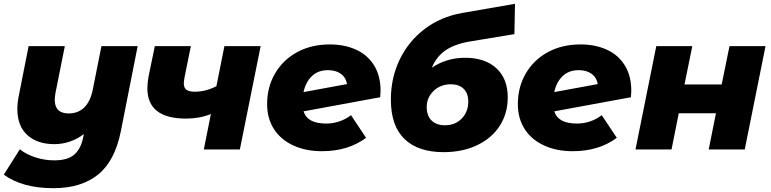

<svg xmlns="http://www.w3.org/2000/svg" viewBox="-36 -784 4045 1007"><path d="M686 -542 598 -97Q567 60 478.5 131.5Q390 203 244 203Q81 203 -16 132L68 -1Q102 26 150 41.5Q198 57 249 57Q319 57 354 26.5Q389 -4 401 -67L404 -81Q370 -55 330.5 -41.5Q291 -28 249 -28Q160 -28 107.5 -75.5Q55 -123 55 -212Q55 -245 62 -279L114 -542H304L255 -297Q251 -271 251 -262Q251 -189 324 -189Q373 -189 405 -219.5Q437 -250 450 -311L496 -542Z M1331 -542 1222 0H1033L1070 -186Q1011 -162 940 -162Q737 -162 737 -321Q737 -349 743 -382L776 -542H965L932 -379Q928 -355 928 -348Q928 -323 942 -313Q956 -303 986 -303Q1043 -303 1099 -332L1141 -542Z M1960 -308Q1960 -298 1958 -274L1556 -200Q1567 -167 1596.5 -151.5Q1626 -136 1676 -136Q1711 -136 1744.5 -147.5Q1778 -159 1805 -180L1884 -61Q1789 9 1653 9Q1567 9 1501.5 -21.5Q1436 -52 1400.5 -107.5Q1365 -163 1365 -238Q1365 -327 1406.5 -398.5Q1448 -470 1522.5 -510.5Q1597 -551 1694 -551Q1771 -551 1831.5 -523.5Q1892 -496 1926 -441Q1960 -386 1960 -308ZM1556 -301 1784 -343Q1778 -378 1751.5 -397Q1725 -416 1684 -416Q1632 -416 1599.5 -384.5Q1567 -353 1556 -301Z M2229 -429Q2306 -481 2403 -481Q2508 -481 2567.5 -426Q2627 -371 2627 -273Q2627 -189 2585 -124Q2543 -59 2466.5 -22.5Q2390 14 2290 14Q2157 14 2085.5 -55Q2014 -124 2014 -262Q2014 -375 2060 -471Q2106 -567 2190.5 -631.5Q2275 -696 2388 -716L2665 -764L2662 -605L2432 -567Q2352 -554 2303 -521.5Q2254 -489 2229 -429ZM2202 -223Q2202 -177 2227.5 -152Q2253 -127 2297 -127Q2352 -127 2386 -162.5Q2420 -198 2420 -251Q2420 -295 2395.5 -318.5Q2371 -342 2329 -342Q2274 -342 2238 -307Q2202 -272 2202 -223Z M3275 -308Q3275 -298 3273 -274L2871 -200Q2882 -167 2911.5 -151.5Q2941 -136 2991 -136Q3026 -136 3059.5 -147.5Q3093 -159 3120 -180L3199 -61Q3104 9 2968 9Q2882 9 2816.5 -21.5Q2751 -52 2715.5 -107.5Q2680 -163 2680 -238Q2680 -327 2721.5 -398.5Q2763 -470 2837.5 -510.5Q2912 -551 3009 -551Q3086 -551 3146.5 -523.5Q3207 -496 3241 -441Q3275 -386 3275 -308ZM2871 -301 3099 -343Q3093 -378 3066.5 -397Q3040 -416 2999 -416Q2947 -416 2914.5 -384.5Q2882 -353 2871 -301Z M3406 -542H3595L3554 -341H3749L3790 -542H3979L3870 0H3681L3719 -190H3524L3486 0H3297Z"/></svg>

Font: Montserrat Alternates ExtraBold
Style: Italic
Weight: 800
Italic angle: -11.3°
Designer: Julieta Ulanovsky
Foundry: Julieta Ulanovsky
Version: Version 7.200